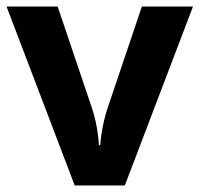

<svg xmlns="http://www.w3.org/2000/svg" viewBox="-20 -566 609 586"><path d="M208 0 0 -546H156L261 -235Q267 -217 271.5 -197Q276 -177 278.5 -158Q281 -139 282 -123H286Q287 -140 290 -159Q293 -178 297.5 -197.5Q302 -217 308 -235L413 -546H569L361 0Z"/></svg>

Font: Noto Sans New Tai Lue
Style: Regular
Weight: 400
Designer: Monotype Design Team
Foundry: Monotype Imaging Inc.
Version: Version 2.003